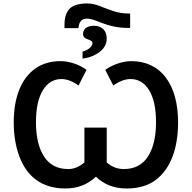

<svg xmlns="http://www.w3.org/2000/svg" viewBox="-20 -1075 1105 1105"><path d="M351.1 -913.1H431.2C435.1 -950.2 449.2 -967.8 481 -967.8C535.2 -967.8 587.9 -914.1 721.2 -914.1H729V-997.1H723.1C689 -997.1 658.2 -1002 630.9 -1011.7C603.5 -1021 577.6 -1030.8 553.2 -1040.5C528.3 -1050.3 503.9 -1055.2 479 -1055.2C457.5 -1055.2 437 -1052.2 417.5 -1046.4C378.4 -1034.2 351.1 -1002 351.1 -933.1ZM455.1 -737.8C494.6 -742.7 527.3 -755.9 554.2 -776.9C581.1 -797.9 594.2 -823.2 594.2 -854C594.2 -898.4 566.4 -926.8 521 -926.8C482.4 -926.8 458 -909.7 458 -878.9C458 -841.8 512.2 -852.5 512.2 -827.1C512.2 -809.6 493.7 -789.1 455.1 -777.8ZM355 9.8C427.2 9.8 482.9 -12.7 532.2 -58.1C579.6 -12.7 636.2 9.8 710 9.8C777.3 9.8 833 -6.8 876.5 -39.6C963.9 -105.5 1004.9 -224.6 1004.9 -371.1C1004.9 -586.9 907.7 -723.1 735.8 -723.1C710.9 -723.1 684.6 -718.3 657.2 -709C629.9 -699.7 606 -687.5 585.9 -672.9L631.8 -583C657.2 -600.6 692.4 -620.1 731 -620.1C776.4 -620.1 812 -598.6 838.4 -555.7C864.7 -512.7 877.9 -450.7 877.9 -370.1C877.9 -287.6 862.3 -222.2 831.5 -174.3C800.8 -126 753.9 -102.1 691.9 -102.1C655.3 -102.1 623 -114.7 594.2 -140.1V-340.8H465.8V-140.1C439 -117.2 408.7 -102.1 373 -102.1C311 -102.1 264.2 -126 233.4 -174.3C202.6 -222.2 187 -287.6 187 -370.1C187 -450.7 200.2 -512.7 226.6 -555.7C252.9 -598.6 288.6 -620.1 334 -620.1C372.6 -620.1 406.7 -600.6 432.1 -583L478 -672.9C459 -687.5 435.5 -699.7 408.2 -709C380.9 -718.3 354 -723.1 328.1 -723.1C271.5 -723.1 223.1 -709 182.6 -680.2C102.1 -623 59.1 -515.1 59.1 -371.1C59.1 -297.9 69.8 -232.4 91.3 -175.3C133.8 -60.1 220.2 9.8 355 9.8Z"/></svg>

Font: Noto Reveo Sans
Style: Regular
Weight: 600
Designer: Monotype Design Team
Foundry: Monotype Imaging Inc.
Version: Version 2.007